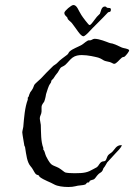

<svg xmlns="http://www.w3.org/2000/svg" viewBox="-20 -727 536 767"><path d="M496 -526C494 -533 473 -534 467 -537C420 -560 428 -551 416 -556C405 -560 377 -572 358 -572C351 -572 345 -566 341 -566C340 -566 337 -566 336 -566C329 -567 314 -552 307 -548C291 -539 270 -532 259 -522C254 -519 254 -512 248 -508C234 -497 221 -489 208 -475C203 -470 198 -468 193 -464C174 -446 159 -430 143 -413C134 -404 122 -395 117 -388C115 -385 113 -375 109 -370C106 -364 100 -359 99 -354C95 -347 96 -340 91 -337C91 -336 91 -336 91 -335C91 -333 91 -331 91 -330V-329C79 -298 76 -255 73 -220C72 -213 69 -204 69 -198C70 -185 76 -156 77 -147C77 -144 80 -141 80 -140C85 -108 88 -79 102 -63C110 -55 116 -40 121 -34C125 -28 130 -29 135 -26C136 -26 137 -21 139 -20C156 -7 182 1 197 10C210 17 232 20 253 20C264 20 273 19 281 17C293 13 311 14 321 10C324 8 327 2 330 2C332 2 333 2 334 2C337 2 337 -3 339 -5C347 -9 354 -9 357 -12C364 -19 365 -23 372 -30C376 -35 384 -38 387 -42C391 -46 392 -54 394 -56C400 -62 405 -74 408 -78L441 -114C451 -125 462 -134 467 -147H463C445 -147 438 -130 430 -122C425 -116 417 -113 412 -107C407 -101 406 -90 401 -85C398 -82 390 -83 387 -81C377 -76 374 -64 368 -60C365 -57 358 -55 354 -52C330 -38 317 -35 278 -35C263 -35 248 -36 241 -38C237 -39 227 -49 215 -56C204 -62 192 -65 186 -70C175 -79 167 -98 164 -103C159 -114 159 -124 153 -129C153 -129 153 -130 153 -130C153 -132 153 -134 153 -135V-136C143 -161 144 -197 143 -228C142 -237 139 -248 139 -255C139 -264 146 -271 146 -282C146 -289 146 -295 146 -299C146 -310 155 -317 157 -322C161 -333 164 -349 164 -351C176 -390 177 -387 182 -395C185 -398 184 -403 186 -406C188 -409 191 -410 193 -413C200 -425 204 -429 211 -438C215 -444 219 -453 223 -457C226 -460 234 -462 241 -468C252 -478 260 -490 270 -497C281 -505 294 -507 307 -507C332 -507 360 -500 372 -497C385 -493 393 -486 394 -486C401 -482 409 -482 419 -479C428 -476 432 -472 436 -472C445 -472 456 -488 467 -497C469 -499 475 -499 478 -501C484 -506 496 -521 496 -526ZM422 -692C421 -697 416 -694 408 -696C405 -697 405 -701 399 -701C384 -701 383 -679 379 -672C377 -669 371 -665 367 -660C347 -635 344 -627 337 -627C334 -627 309 -660 305 -667C293 -685 288 -707 273 -707C265 -707 238 -684 237 -676C237 -663 250 -661 250 -653C251 -648 264 -639 267 -635C286 -611 301 -583 313 -582C318 -582 329 -593 330 -594C355 -621 388 -652 411 -677C415 -681 423 -676 423 -689C423 -690 423 -691 422 -692Z"/></svg>

Font: Jim Nightshade
Style: Regular
Weight: 400
Designer: Astigmatic (AOETI)
Foundry: Astigmatic (AOETI)
Version: Version 1.000